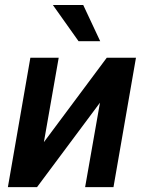

<svg xmlns="http://www.w3.org/2000/svg" viewBox="-20 -764 602 784"><path d="M319.8 -743.7H195.8L300.8 -595.7H389.2ZM159.2 -183.6 219.7 -528.3H104L12.2 0H131.3L388.2 -344.7L327.6 0H443.4L535.2 -528.3H416Z"/></svg>

Font: Roboto Medium
Style: Italic
Weight: 500
Italic angle: -12°
Designer: Google
Version: Version 2.137; 2017